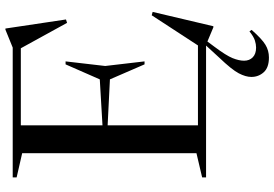

<svg xmlns="http://www.w3.org/2000/svg" viewBox="-172 -610 1014 710"><g transform="rotate(-90 335.0 -255.0)"><path d="M34 0V-14.5L123.5 -35.5V-680L34 -700.5V-715H514L580.5 -742H584.5L618 -518L605.5 -514L511.5 -685H226.5V-383L396.5 -393L452 -519.5H463L446 -373L463 -227.5H452L396.5 -355.5L226.5 -364V-30H522L633.5 -201L646 -197.5L593 27H589L536.5 5L517.5 30.5Q484.5 74.5 475 98.2Q465.5 122 465.5 140.5Q465.5 160.5 478.2 172.8Q491 185 514 185Q526.5 185 540.5 180.5Q554.5 176 574 160.5L579.5 168.5Q546 206.5 524.5 219.5Q503 232.5 477.5 232.5Q440 232.5 422.8 213.2Q405.5 194 405.5 167.5Q405.5 146.5 419 120.8Q432.5 95 477 48.5L521.5 0Z"/></g></svg>

Font: Newsreader Display
Style: Regular
Weight: 400
Designer: Hugues Gentile
Foundry: Production Type
Version: Version 1.001